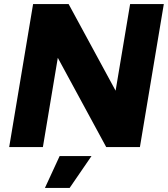

<svg xmlns="http://www.w3.org/2000/svg" viewBox="-20 -720 822 940"><path d="M142 -700H316L546 -276L617 -700H782L665 0H500L263 -437L190 0H25ZM272 44H428L321 200H200Z"/></svg>

Font: Oak Sans ExtraBold
Style: Italic
Weight: 800
Italic angle: -9.49998°
Foundry: Erik Kennedy, Walven
Version: Version 1.000